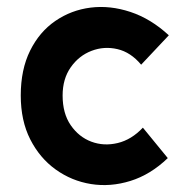

<svg xmlns="http://www.w3.org/2000/svg" viewBox="-20 -526 548 555"><path d="M465 -69Q415 -21 357 -3Q299 15 243 6Q187 -3 141 -36Q95 -69 67.5 -123Q40 -177 40 -250Q40 -325 67 -379.5Q94 -434 140 -465.5Q186 -497 242 -504Q298 -511 357 -491.5Q416 -472 468 -424L388 -339Q358 -375 319.5 -384Q281 -393 244.5 -379Q208 -365 184.5 -331.5Q161 -298 161 -250Q161 -198 184.5 -164Q208 -130 244 -116.5Q280 -103 320 -112.5Q360 -122 393 -157Z"/></svg>

Font: Kulim Park
Style: Bold
Weight: 700
Designer: Noponies / Dale Sattler
Foundry: Noponies
Version: Version 1.000; ttfautohint (v1.8.3)